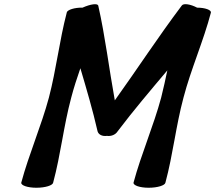

<svg xmlns="http://www.w3.org/2000/svg" viewBox="-20 -859 1012 903"><path d="M533 -241C607 -339 687 -433 767 -528C758 -486 749 -443 738 -400C702 -266 644 -134 608 0C606 13 638 24 679 24C721 24 756 13 758 0C794 -134 807 -266 843 -400C878 -534 937 -666 972 -800C974 -812 945 -823 907 -823C877 -839 843 -845 835 -833C725 -687 626 -535 520 -387C493 -535 475 -687 442 -833C438 -844 406 -840 368 -823C332 -824 296 -813 294 -800C259 -666 245 -534 210 -400C174 -266 116 -134 80 0C78 13 110 24 151 24C193 24 228 13 230 0C266 -134 279 -266 315 -400C327 -446 342 -492 358 -538C387 -440 416 -342 439 -241C444 -225 462 -217 483 -220C502 -217 523 -225 533 -241Z"/></svg>

Font: Nupuram Black Oblique
Style: Regular
Weight: 900
Designer: Santhosh Thottingal (santhosh.thottingal@gmail.com)
Foundry: SMC
Version: Version 1.000